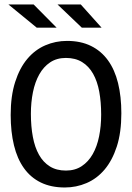

<svg xmlns="http://www.w3.org/2000/svg" viewBox="-20 -830 590 859"><path d="M522.9 -323.2Q522.9 -237.3 502.7 -174.8Q482.4 -112.3 448 -71.5Q413.6 -30.8 367.4 -11Q321.3 8.8 270 8.8Q208.5 8.8 162.8 -13.4Q117.2 -35.6 87.2 -77.6Q57.1 -119.6 42.5 -179.9Q27.8 -240.2 27.8 -315.9Q27.8 -400.9 47.9 -463.4Q67.9 -525.9 102.3 -566.7Q136.7 -607.4 182.6 -627.2Q228.5 -647 279.8 -647Q341.3 -647 387 -624.5Q432.6 -602.1 462.9 -560.3Q493.2 -518.6 508.1 -458.5Q522.9 -398.4 522.9 -323.2ZM432.6 -316.9Q432.6 -373 424.1 -419.7Q415.5 -466.3 396.5 -500Q377.4 -533.7 347.4 -552.2Q317.4 -570.8 274.9 -570.8Q233.9 -570.8 204.3 -551Q174.8 -531.2 155.8 -497.3Q136.7 -463.4 127.4 -417.7Q118.2 -372.1 118.2 -320.8Q118.2 -264.2 127 -217.5Q135.7 -170.9 154.5 -137.5Q173.3 -104 203.1 -85.4Q232.9 -66.9 274.9 -66.9Q315.9 -66.9 345.7 -86.7Q375.5 -106.4 394.8 -140.4Q414.1 -174.3 423.3 -219.7Q432.6 -265.1 432.6 -316.9ZM341.3 -810.1 434.6 -706.1H346.2L237.3 -810.1ZM130.4 -810.1 233.4 -706.1H144.5L17.6 -810.1ZM0 -638.2Z"/></svg>

Font: Code New Roman
Style: Regular
Weight: 400
Monospace: yes
Designer: Sam Radian
Foundry: Code New Roman
Version: Version 2.00 November 29, 2014